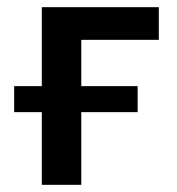

<svg xmlns="http://www.w3.org/2000/svg" viewBox="-20 -515 492 535"><path d="M96.5 0V-495H422.5V-404H206.5V0ZM19.5 -202.5V-275H363.5V-202.5Z"/></svg>

Font: Geologica EX
Style: Regular
Weight: 400
Designer: Sindre Bremnes, Frode Helland
Foundry: Monokrom Skriftforlag AS
Version: Version 1.010;gftools[0.9.28]